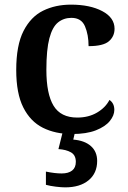

<svg xmlns="http://www.w3.org/2000/svg" viewBox="-20 -568 552 828"><path d="M290 10Q219 10 165 -17Q111 -44 80.5 -104.5Q50 -165 50 -266Q50 -373 81.5 -434.5Q113 -496 166 -522Q219 -548 286 -548Q368 -548 421 -520Q474 -492 474 -444Q474 -411 449.5 -390Q425 -369 362 -369Q362 -418 346.5 -454.5Q331 -491 288 -491Q255 -491 230.5 -471.5Q206 -452 193 -403Q180 -354 180 -267Q180 -163 211 -112Q242 -61 313 -61Q362 -61 398.5 -82.5Q435 -104 452 -137Q473 -123 473 -94Q473 -70 453.5 -46Q434 -22 393.5 -6Q353 10 290 10ZM261 240Q245 240 220.5 237Q196 234 178 229V172Q217 180 246 180Q275 180 291 167.5Q307 155 307 130Q307 101 286 89Q265 77 232 75L253 -9H306L296 34Q345 38 372 62Q399 86 399 126Q399 179 362 209.5Q325 240 261 240Z"/></svg>

Font: Noto Serif Hentaigana SemiBold
Style: Regular
Weight: 600
Designer: Kazuhiro Yamada
Foundry: nipponia
Version: Version 1.000; ttfautohint (v1.8.4.7-5d5b)